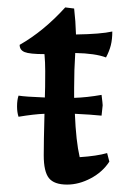

<svg xmlns="http://www.w3.org/2000/svg" viewBox="-20 -489 345 518"><path d="M269 -76 275 -53Q257 -25 225 -8Q193 9 161 9Q126 9 112 -8.5Q98 -26 98 -70Q98 -106 100 -182Q72 -181 30 -174Q26 -186 26 -202Q26 -219 30 -231Q48 -228 101 -226Q102 -248 102 -297Q102 -321 100 -343Q60 -343 46.5 -348.5Q33 -354 33 -368Q98 -405 156 -469L180 -466Q184 -432 185 -396Q252 -397 283 -404Q283 -383 279 -367Q275 -351 266 -334Q237 -345 183 -346Q180 -301 180 -252V-225Q214 -226 254 -233Q257 -209 257 -205Q257 -204 254 -177Q225 -180 182 -182Q185 -108 195 -65Q241 -68 269 -76Z"/></svg>

Font: Mirza
Style: Regular
Weight: 400
Designer: Arabic design by Kourosh Beigpour, Latin design by Eduardo Tunni, engineering by Lasse Fister
Version: Version 1.000